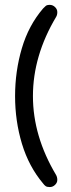

<svg xmlns="http://www.w3.org/2000/svg" viewBox="-20 -634 289 777"><path d="M207 74.2Q211.9 83 211.9 94.2Q211.9 105.5 202.6 114.3Q193.4 123 181.6 123Q169.9 123 164.6 119.1Q159.2 115.2 154.3 108.4Q96.7 40 68.8 -52.2Q41 -144.5 41 -245.1Q41 -345.7 68.4 -438.5Q95.7 -531.2 154.3 -599.6Q160.2 -605.5 165 -609.9Q169.9 -614.3 181.6 -614.3Q193.4 -614.3 202.6 -605.5Q211.9 -596.7 211.9 -585Q211.9 -573.2 207 -565.4Q113.3 -408.2 113.3 -245.1Q113.3 -83 207 74.2Z"/></svg>

Font: NTR
Style: Regular
Weight: 400
Designer: Purushoth Kumar Guthula
Foundry: Silicon Andhra, USA.
Version: Version 1.0.5; ttfautohint (v1.2.25-373a) -l 7 -r 28 -G 50 -